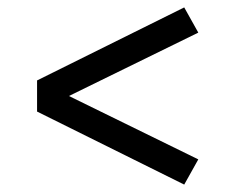

<svg xmlns="http://www.w3.org/2000/svg" viewBox="-20 -599 616 518"><path d="M477 -101 515 -169 166 -340 515 -511 477 -579 80 -382V-298Z"/></svg>

Font: Iosevka Sparkle
Style: Regular
Weight: 400
Designer: Belleve Invis
Foundry: Belleve Invis
Version: Version 4.5.0; ttfautohint (v1.8.3)